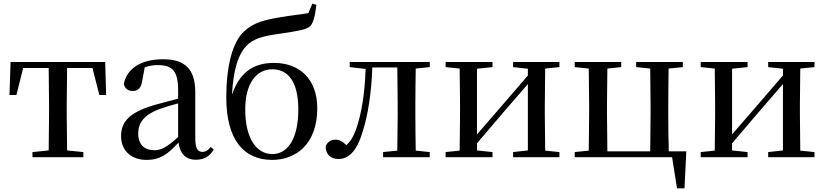

<svg xmlns="http://www.w3.org/2000/svg" viewBox="-20 -862 4529 1053"><path d="M246 0H437V-28L348 -37L346 -230V-292L348 -489H487L525 -341H562L557 -522H38L32 -341H70L107 -489H247L249 -292V-230L247 -37L158 -28V0Z M1054 14C1098 14 1130 -3 1152 -42L1136 -56C1119 -36 1107 -29 1091 -29C1065 -29 1051 -46 1051 -104V-355C1051 -483 995 -537 874 -537C753 -537 676 -486 659 -402C664 -377 682 -363 708 -363C735 -363 755 -378 760 -420L774 -493C799 -502 822 -505 845 -505C924 -505 957 -475 957 -365V-321C915 -310 869 -298 830 -287C692 -247 644 -196 644 -116C644 -32 704 15 784 15C858 15 901 -17 959 -80C967 -21 997 14 1054 14ZM957 -111C897 -55 863 -38 827 -38C773 -38 738 -68 738 -130C738 -189 771 -232 852 -263C882 -274 919 -285 957 -295Z M1474 -17C1388 -17 1325 -100 1325 -262C1325 -410 1390 -482 1473 -482C1559 -482 1616 -416 1616 -261C1616 -105 1560 -17 1474 -17ZM1473 15C1601 15 1720 -70 1720 -268C1720 -431 1620 -517 1483 -517C1362 -517 1292 -458 1252 -342C1261 -501 1295 -582 1346 -624C1388 -657 1440 -667 1534 -680C1604 -691 1660 -698 1682 -719C1700 -740 1709 -780 1715 -836L1693 -842L1671 -790C1627 -782 1570 -777 1521 -768C1431 -753 1371 -739 1318 -689C1254 -630 1221 -496 1221 -329C1221 -87 1323 15 1473 15Z M2158 0H2337V-28L2260 -36C2259 -92 2258 -175 2258 -230V-292C2258 -346 2259 -430 2260 -486L2337 -494V-522H1898V-494L1985 -484C1981 -354 1964 -242 1933 -153C1918 -111 1902 -86 1879 -66C1860 -86 1842 -96 1821 -96C1795 -96 1777 -85 1766 -60C1766 -15 1794 10 1835 10C1890 10 1936 -28 1970 -143C1999 -235 2017 -355 2022 -492H2159L2161 -292V-230L2159 -36L2081 -28V0Z M2794 -494 2875 -485V-448L2720 -268L2596 -125V-485L2681 -494V-522H2424V-494L2501 -486L2503 -292V-230L2501 -36L2424 -28V0H2681V-28L2596 -37V-76L2746 -252L2875 -401V-37L2794 -28V0H3048V-28L2970 -36L2968 -230V-292L2970 -486L3048 -494V-522H2794Z M3132 0H3666L3693 171H3734L3744 -32H3648C3646 -88 3645 -174 3645 -230V-292C3645 -346 3646 -430 3647 -486L3725 -494V-522H3469V-494L3546 -486L3548 -292V-230L3546 -32H3311L3309 -230V-292L3311 -486L3387 -494V-522H3132V-494L3209 -486L3211 -292V-230L3209 -36L3132 -28Z M4193 -494 4274 -485V-448L4119 -268L3995 -125V-485L4080 -494V-522H3823V-494L3900 -486L3902 -292V-230L3900 -36L3823 -28V0H4080V-28L3995 -37V-76L4145 -252L4274 -401V-37L4193 -28V0H4447V-28L4369 -36L4367 -230V-292L4369 -486L4447 -494V-522H4193Z"/></svg>

Font: Noto Serif JP Medium
Style: Regular
Weight: 500
Designer: Ryoko NISHIZUKA 西塚涼子 (kana & ideographs); Frank Grießhammer (Latin, Greek & Cyrillic); Wenlong ZHANG 张文龙 (bopomofo); San
Foundry: Adobe
Version: Version 2.001;hotconv 1.1.0;makeotfexe 2.6.0